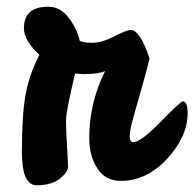

<svg xmlns="http://www.w3.org/2000/svg" viewBox="-20 -534 577 570"><path d="M368 -445Q396 -445 424 -360Q414 -319 398.5 -265.5Q383 -212 374 -178.5Q365 -145 365 -129Q365 -112 376 -112Q398 -112 457 -172.5Q516 -233 523 -233Q537 -233 537 -198Q537 -129 476.5 -63Q416 3 338 3Q293 3 269 -34Q245 -71 245 -125Q245 -229 292 -323Q272 -314 228 -314Q219 -314 203 -316Q176 -204 176 -176Q176 -146 179 -98Q182 -50 182 -39Q182 -23 157.5 -3.5Q133 16 89 16Q45 16 45 -82Q45 -190 55.5 -250.5Q66 -311 97 -371Q51 -414 51 -450Q51 -514 123 -514Q160 -514 185 -480Q210 -446 217 -412Q231 -407 255 -407Q282 -407 319 -426Q356 -445 368 -445Z"/></svg>

Font: LeckerliOne
Style: Regular
Weight: 400
Designer: Gesine Todt
Foundry: Gesine Todt
Version: Version 1.000